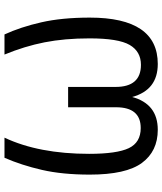

<svg xmlns="http://www.w3.org/2000/svg" viewBox="48 -778 741 878"><g transform="rotate(-90 419.0 -338.5)"><path d="M566 12Q447 12 415 -105Q383 12 265 12Q167 12 113.5 -60.5Q60 -133 60 -299Q60 -424 81.5 -517.5Q103 -611 137 -689H229Q155 -532 155 -302Q155 -175 181 -120.5Q207 -66 273 -66Q368 -66 368 -179V-398H461V-181Q461 -65 562 -65Q623 -65 653 -116.5Q683 -168 683 -300Q683 -414 665 -505.5Q647 -597 609 -689H701Q735 -615 756.5 -520.5Q778 -426 778 -299Q778 12 566 12Z"/></g></svg>

Font: Trujillo
Style: Regular
Weight: 400
Designer: Fira Sans original fonts by bBox Type GmbH, Carrois Corporate GbR, & Edenspiekermann AG / Changes by Cristiano Sobral
Foundry: Fira Sans original fonts by bBox Type GmbH, Carrois Corporate GbR, & Edenspiekermann AG / Changes by Cristiano Sobral
Version: Version 4.301;October 17, 2021;FontCreator 14.0.0.2814 64-bi